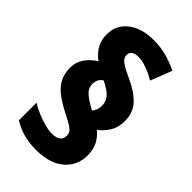

<svg xmlns="http://www.w3.org/2000/svg" viewBox="-237 -839 930 930"><g transform="rotate(45 227.5 -374.0)"><path d="M42 -385Q42 -421 63 -451Q84 -481 117 -502Q53 -550 53 -621Q53 -686 102.5 -725Q152 -764 236 -764Q280 -764 322 -753Q364 -742 403 -722L360 -612Q329 -631 297.5 -642.5Q266 -654 240 -654Q192 -654 192 -619Q192 -600 210.5 -585.5Q229 -571 269 -553Q345 -519 379 -481Q413 -443 413 -390Q413 -345 395.5 -315.5Q378 -286 347 -261Q403 -216 403 -143Q403 -72 351.5 -28Q300 16 206 16Q115 16 47 -27V-148Q70 -133 99 -121Q128 -109 155.5 -101.5Q183 -94 203 -94Q264 -94 264 -137Q264 -151 258.5 -160.5Q253 -170 237 -180.5Q221 -191 189 -207Q139 -232 106.5 -256.5Q74 -281 58 -311Q42 -341 42 -385ZM174 -403Q174 -380 189 -362.5Q204 -345 242 -323L264 -311Q272 -320 277 -333Q282 -346 282 -362Q282 -390 263.5 -411.5Q245 -433 200 -454Q174 -437 174 -403Z"/></g></svg>

Font: Noto Sans Lao Condensed Black
Style: Regular
Weight: 900
Width: 3
Designer: Monotype Design Team
Foundry: Monotype Imaging Inc.
Version: Version 2.003; ttfautohint (v1.8.4.7-5d5b)